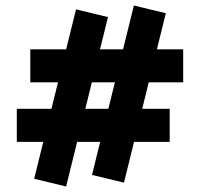

<svg xmlns="http://www.w3.org/2000/svg" viewBox="-20 -611 725 697"><path d="M430 52 314 24 466 -591 582 -563ZM41 -96V-216H596V-96ZM220 66 104 38 256 -577 372 -549ZM90 -312V-432H645V-312Z"/></svg>

Font: Ysabeau SC Black
Style: Regular
Weight: 900
Designer: Christian Thalmann (Catharsis Fonts)
Version: Version 2.001;gftools[0.9.30]; featfreeze: smcp